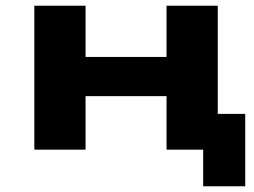

<svg xmlns="http://www.w3.org/2000/svg" viewBox="-20 -523 887 671"><path d="M690 128V0H562V-187H279V0H100V-503H279V-324H562V-503H741V-125H837V128Z"/></svg>

Font: Nunito Sans 7pt Expanded ExtraBold
Style: Regular
Weight: 800
Width: 7
Designer: Vernon Adams
Foundry: Vernon Adams
Version: Version 3.101;gftools[0.9.27]